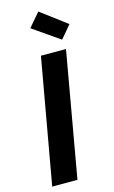

<svg xmlns="http://www.w3.org/2000/svg" viewBox="-139 -984 613 1036"><g transform="rotate(-15 167.0 -466.0)"><path d="M141 -698H281L158 0H17ZM189 -932 334 -823 274 -752 124 -856Z"/></g></svg>

Font: SVN-Poppins SemiBold
Style: Italic
Weight: 600
Italic angle: -10°
Designer: Ninad Kale (Devanagari), Jonny Pinhorn (Latin)
Foundry: Indian Type Foundry
Version: Version 3.002 2017; ttfautohint (v1.8.3)